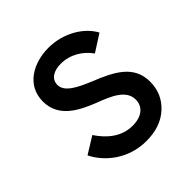

<svg xmlns="http://www.w3.org/2000/svg" viewBox="-139 -570 681 681"><g transform="rotate(-45 201.5 -230.0)"><path d="M94 -141 31 -102C57 -48 122 10 215 10C262 10 301 -3 330 -30C359 -57 373 -90 373 -130C373 -211 308 -244 228 -276C180 -296 132 -318 132 -354C132 -385 160 -399 193 -399C241 -399 280 -374 305 -339L369 -380C342 -431 276 -470 203 -470C128 -470 54 -431 54 -349C54 -268 126 -235 186 -211C239 -191 292 -169 292 -121C292 -85 264 -63 219 -63C162 -63 122 -99 94 -141Z"/></g></svg>

Font: Jost
Style: Regular
Weight: 400
Version: Version 3.710